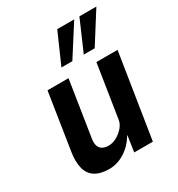

<svg xmlns="http://www.w3.org/2000/svg" viewBox="-180 -864 916 990"><g transform="rotate(-30 278.0 -369.5)"><path d="M182 10Q130 10 98 -10.5Q66 -31 56.5 -71.5Q47 -112 56 -167L108 -501H233L183 -181Q177 -151 182 -132.5Q187 -114 202 -105Q217 -96 239 -96Q263 -96 287 -109Q311 -122 329 -143Q347 -164 350 -187L399 -501H525L446 0H335L349 -95H348Q318 -45 274 -17.5Q230 10 182 10ZM362 -567 441 -749H542L427 -567ZM229 -567 309 -749H410L294 -567Z"/></g></svg>

Font: Nunito Sans 7pt Condensed
Style: Bold Italic
Weight: 700
Width: 3
Italic angle: -9°
Designer: Vernon Adams
Foundry: Vernon Adams
Version: Version 3.101;gftools[0.9.27]